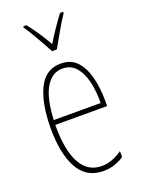

<svg xmlns="http://www.w3.org/2000/svg" viewBox="-146 -830 673 908"><g transform="rotate(-20 190.0 -376.5)"><path d="M195 -537Q248 -537 278 -503Q308 -469 321 -415Q334 -361 334 -301V-273H73Q72 -148 107.5 -81.5Q143 -15 214 -15Q266 -15 318 -52V-22Q297 -8 271 1Q245 10 214 10Q128 10 87.5 -63.5Q47 -137 47 -264Q47 -388 83 -462.5Q119 -537 195 -537ZM195 -512Q143 -512 111 -459Q79 -406 74 -297H310Q311 -356 299.5 -404.5Q288 -453 262.5 -482.5Q237 -512 195 -512ZM178 -606Q165 -631 148.5 -660Q132 -689 116.5 -715Q101 -741 90 -756V-763H106Q126 -738 149 -704Q172 -670 190 -637Q210 -670 230 -699.5Q250 -729 275 -763H291V-756Q269 -724 245.5 -682.5Q222 -641 202 -606Z"/></g></svg>

Font: Noto Sans Telugu ExtraCondensed Thin
Style: Regular
Weight: 100
Width: 2
Designer: Jelle Bosma - Monotype Design Team
Foundry: Monotype Imaging Inc.
Version: Version 2.005; ttfautohint (v1.8.4.7-5d5b)